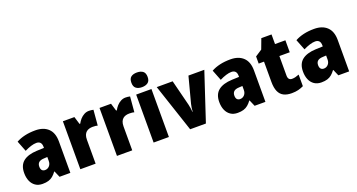

<svg xmlns="http://www.w3.org/2000/svg" viewBox="-46 -1423 3866 2081"><g transform="rotate(-20 1887.0 -383.0)"><path d="M301.3 -563Q395 -563 448.5 -512.5Q502 -461.9 502 -362.8V0H377.4L345.7 -73.2H342.3Q321.8 -44.9 299.6 -26.4Q277.3 -7.8 248.8 1Q220.2 9.8 180.2 9.8Q132.3 9.8 98.9 -12.9Q65.4 -35.6 48.1 -75.9Q30.8 -116.2 30.8 -168.9Q30.8 -257.8 85.2 -301.3Q139.6 -344.7 243.7 -349.1L325.7 -352.1V-363.3Q325.7 -398.4 310.1 -414.8Q294.4 -431.2 265.6 -431.2Q237.3 -431.2 202.6 -420.4Q168 -409.7 128.9 -390.1L80.6 -513.2Q124.5 -537.6 179.7 -550.3Q234.9 -563 301.3 -563ZM326.2 -247.1 289.1 -245.1Q246.6 -243.7 227.5 -226.8Q208.5 -210 208.5 -178.2Q208.5 -149.9 220.9 -136Q233.4 -122.1 255.9 -122.1Q285.2 -122.1 305.7 -144Q326.2 -166 326.2 -201.2Z M919.4 -563Q932.1 -563 945.8 -561.5Q959.5 -560.1 971.2 -557.1L956.1 -379.9Q946.8 -382.8 933.3 -384.5Q919.9 -386.2 898.9 -386.2Q877.9 -386.2 858.9 -380.9Q839.8 -375.5 825.2 -363Q810.5 -350.6 802 -329.1Q793.5 -307.6 793.5 -274.9V0H617.2V-553.2H750L776.9 -464.8H785.2Q797.9 -489.7 817.9 -512.2Q837.9 -534.7 864 -548.8Q890.1 -563 919.4 -563Z M1341.8 -563Q1354.5 -563 1368.2 -561.5Q1381.8 -560.1 1393.6 -557.1L1378.4 -379.9Q1369.1 -382.8 1355.7 -384.5Q1342.3 -386.2 1321.3 -386.2Q1300.3 -386.2 1281.2 -380.9Q1262.2 -375.5 1247.6 -363Q1232.9 -350.6 1224.4 -329.1Q1215.8 -307.6 1215.8 -274.9V0H1039.6V-553.2H1172.4L1199.2 -464.8H1207.5Q1220.2 -489.7 1240.2 -512.2Q1260.3 -534.7 1286.4 -548.8Q1312.5 -563 1341.8 -563Z M1638.7 -553.2V0H1462.4V-553.2ZM1550.8 -775.9Q1593.8 -775.9 1619.4 -756.6Q1645 -737.3 1645 -690.9Q1645 -645.5 1618.9 -626.2Q1592.8 -606.9 1550.8 -606.9Q1508.8 -606.9 1483.2 -626.2Q1457.5 -645.5 1457.5 -690.9Q1457.5 -737.8 1482.4 -756.8Q1507.3 -775.9 1550.8 -775.9Z M1883.8 0 1699.7 -553.2H1883.3L1958.5 -255.4Q1961.9 -238.8 1966.1 -216.1Q1970.2 -193.4 1970.7 -169.9H1974.6Q1975.1 -191.4 1978.8 -213.1Q1982.4 -234.9 1986.8 -254.4L2065.4 -553.2H2248.5L2065.4 0Z M2551.3 -563Q2645 -563 2698.5 -512.5Q2752 -461.9 2752 -362.8V0H2627.4L2595.7 -73.2H2592.3Q2571.8 -44.9 2549.6 -26.4Q2527.3 -7.8 2498.8 1Q2470.2 9.8 2430.2 9.8Q2382.3 9.8 2348.9 -12.9Q2315.4 -35.6 2298.1 -75.9Q2280.8 -116.2 2280.8 -168.9Q2280.8 -257.8 2335.2 -301.3Q2389.6 -344.7 2493.7 -349.1L2575.7 -352.1V-363.3Q2575.7 -398.4 2560.1 -414.8Q2544.4 -431.2 2515.6 -431.2Q2487.3 -431.2 2452.6 -420.4Q2418 -409.7 2378.9 -390.1L2330.6 -513.2Q2374.5 -537.6 2429.7 -550.3Q2484.9 -563 2551.3 -563ZM2576.2 -247.1 2539.1 -245.1Q2496.6 -243.7 2477.5 -226.8Q2458.5 -210 2458.5 -178.2Q2458.5 -149.9 2470.9 -136Q2483.4 -122.1 2505.9 -122.1Q2535.2 -122.1 2555.7 -144Q2576.2 -166 2576.2 -201.2Z M3109.9 -135.7Q3130.4 -135.7 3149.9 -140.9Q3169.4 -146 3191.4 -154.8V-21Q3162.1 -6.8 3129.9 1.5Q3097.7 9.8 3053.7 9.8Q2999.5 9.8 2962.2 -9Q2924.8 -27.8 2905.8 -70.1Q2886.7 -112.3 2886.7 -182.1V-415H2825.2V-497.1L2902.8 -547.9L2946.3 -664.1H3064V-553.2H3183.6V-415H3064V-189.5Q3064 -162.6 3075.7 -149.2Q3087.4 -135.7 3109.9 -135.7Z M3517.1 -563Q3610.8 -563 3664.3 -512.5Q3717.8 -461.9 3717.8 -362.8V0H3593.3L3561.5 -73.2H3558.1Q3537.6 -44.9 3515.4 -26.4Q3493.2 -7.8 3464.6 1Q3436 9.8 3396 9.8Q3348.1 9.8 3314.7 -12.9Q3281.2 -35.6 3263.9 -75.9Q3246.6 -116.2 3246.6 -168.9Q3246.6 -257.8 3301 -301.3Q3355.5 -344.7 3459.5 -349.1L3541.5 -352.1V-363.3Q3541.5 -398.4 3525.9 -414.8Q3510.3 -431.2 3481.4 -431.2Q3453.1 -431.2 3418.5 -420.4Q3383.8 -409.7 3344.7 -390.1L3296.4 -513.2Q3340.3 -537.6 3395.5 -550.3Q3450.7 -563 3517.1 -563ZM3542 -247.1 3504.9 -245.1Q3462.4 -243.7 3443.4 -226.8Q3424.3 -210 3424.3 -178.2Q3424.3 -149.9 3436.8 -136Q3449.2 -122.1 3471.7 -122.1Q3501 -122.1 3521.5 -144Q3542 -166 3542 -201.2Z"/></g></svg>

Font: Open Sans SemiCondensed ExtraBold
Style: Regular
Weight: 800
Width: 4
Designer: Monotype Design Team
Foundry: Monotype Imaging Inc.
Version: Version 3.000